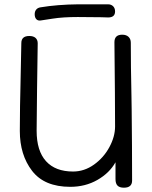

<svg xmlns="http://www.w3.org/2000/svg" viewBox="-20 -869 707 891"><path d="M591 -362Q593 -192 593 -31Q593 2 555 2Q535 2 525.5 -7.5Q516 -17 516 -38V-116Q488 -66 432 -34Q376 -2 306 -2Q186 -2 129 -76Q72 -150 72 -261Q72 -315 73 -377Q74 -439 75 -472Q77 -539 79 -669Q79 -702 116 -702Q135 -702 145 -693Q155 -684 155 -668Q155 -638 152 -458Q150 -330 150 -262Q150 -169 193.5 -121Q237 -73 319 -73Q371 -73 416 -105Q461 -137 487.5 -186Q514 -235 514 -282Q514 -406 511 -673Q511 -708 547 -708Q566 -708 576.5 -698Q587 -688 587 -671Q587 -563 590 -426Q590 -385 591 -362ZM141 -803Q141 -816 148 -824.5Q155 -833 168 -835Q246 -848 344 -849H402H481Q496 -849 505 -840Q514 -831 514 -816Q514 -788 482 -788Q464 -788 450 -789L341 -790Q272 -790 224.5 -782.5Q177 -775 169 -774Q156 -772 148.5 -780Q141 -788 141 -803Z"/></svg>

Font: Mali
Style: Regular
Weight: 400
Version: Version 1.000; ttfautohint (v1.6)